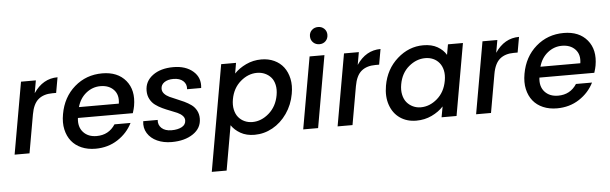

<svg xmlns="http://www.w3.org/2000/svg" viewBox="-58 -986 4654 1466"><g transform="rotate(-5 2269.0 -253.5)"><path d="M137.2 0H22.9L120.1 -550.8H233.9L216.8 -454.1Q288.1 -560.1 400.9 -560.1L379.9 -441.9H351.1Q284.2 -441.9 243.7 -408.2Q203.1 -374.5 189 -293.9Z M720.7 -463.9Q660.2 -463.9 611.3 -424.8Q562.5 -385.7 543.9 -318.8H849.6Q859.9 -385.3 823 -424.6Q786.1 -463.9 720.7 -463.9ZM925.8 -164.1Q887.7 -87.9 813.5 -39.6Q739.3 8.8 642.6 8.8Q583.5 8.8 536.4 -11.5Q489.3 -31.7 459.5 -68.8Q429.7 -106 418 -158.4Q406.2 -210.9 418 -275.9Q440.9 -404.8 530.3 -482.4Q619.6 -560.1 742.7 -560.1Q860.8 -560.1 922.9 -485.4Q984.9 -410.6 963.9 -291Q960.9 -272.5 949.7 -236.8H528.8Q520.5 -168.5 557.6 -127.7Q594.7 -86.9 659.7 -86.9Q752.9 -86.9 802.7 -164.1Z M1455.6 -151.9Q1455.6 -78.1 1391.1 -34.7Q1326.7 8.8 1226.6 8.8Q1164.6 8.8 1115.7 -13.4Q1066.9 -35.6 1041.5 -76.7Q1016.1 -117.7 1023.4 -168.9H1134.3Q1130.4 -130.9 1157.2 -106Q1184.1 -81.1 1233.4 -81.1Q1281.7 -81.1 1312.5 -97.9Q1343.3 -114.7 1343.3 -147.9Q1343.3 -167.5 1328.1 -183.1Q1313 -198.7 1288.8 -209.5Q1264.6 -220.2 1235.4 -231.2Q1206.1 -242.2 1177 -255.9Q1147.9 -269.5 1123.8 -287.4Q1099.6 -305.2 1084.5 -333.5Q1069.3 -361.8 1069.3 -397.9Q1069.3 -470.7 1129.9 -515.4Q1190.4 -560.1 1287.6 -560.1Q1382.8 -560.1 1439.5 -510.7Q1496.1 -461.4 1486.3 -382.8H1378.4Q1382.3 -421.9 1355.7 -446Q1329.1 -470.2 1280.3 -470.2Q1237.3 -470.2 1210.9 -451.9Q1184.6 -433.6 1184.6 -402.8Q1184.6 -381.8 1199.5 -365.2Q1214.4 -348.6 1238.3 -337.2Q1262.2 -325.7 1291 -314.5Q1319.8 -303.2 1348.9 -289.3Q1377.9 -275.4 1401.9 -258.3Q1425.8 -241.2 1440.7 -213.9Q1455.6 -186.5 1455.6 -151.9Z M1754.4 -470.2Q1790 -508.3 1844.7 -534.2Q1899.4 -560.1 1962.4 -560.1Q2016.6 -560.1 2060.5 -539.8Q2104.5 -519.5 2132.6 -482.7Q2160.6 -445.8 2171.9 -393.8Q2183.1 -341.8 2171.4 -277.8Q2156.7 -194.8 2110.8 -128.9Q2064.9 -63 1999.8 -27.1Q1934.6 8.8 1862.3 8.8Q1799.8 8.8 1754.9 -16.8Q1710 -42.5 1685.1 -80.1L1625 262.2H1511.2L1654.3 -550.8H1768.1ZM2055.2 -277.8Q2063 -321.3 2055.2 -356.7Q2047.4 -392.1 2027.8 -414.3Q2008.3 -436.5 1980.7 -448.7Q1953.1 -460.9 1920.4 -460.9Q1852.5 -460.9 1793.9 -410.6Q1735.4 -360.4 1720.2 -275.9Q1712.4 -232.4 1720.2 -196.8Q1728 -161.1 1747.3 -137.9Q1766.6 -114.7 1794.2 -102.3Q1821.8 -89.8 1854 -89.8Q1922.4 -89.8 1981.2 -141.1Q2040 -192.4 2055.2 -277.8Z M2234.9 0 2332 -550.8H2445.8L2349.1 0ZM2416 -637.2Q2386.7 -637.2 2367.4 -656Q2348.1 -674.8 2348.1 -704.1Q2348.1 -731.9 2367.4 -750.5Q2386.7 -769 2416 -769Q2443.8 -769 2462.9 -750.5Q2481.9 -731.9 2481.9 -704.1Q2481.9 -674.8 2463.1 -656Q2444.3 -637.2 2416 -637.2Z M2612.8 0H2498.5L2595.7 -550.8H2709.5L2692.4 -454.1Q2763.7 -560.1 2876.5 -560.1L2855.5 -441.9H2826.7Q2759.8 -441.9 2719.2 -408.2Q2678.7 -374.5 2664.6 -293.9Z M2893.6 -277.8Q2915.5 -402.8 3004.2 -481.4Q3092.8 -560.1 3203.6 -560.1Q3268.1 -560.1 3312.3 -534.7Q3356.4 -509.3 3378.4 -471.2L3392.6 -550.8H3507.3L3410.2 0H3295.4L3310.5 -82Q3274.9 -43 3220.5 -17.1Q3166 8.8 3101.6 8.8Q3030.3 8.8 2977.8 -27.1Q2925.3 -63 2902.1 -128.9Q2878.9 -194.8 2893.6 -277.8ZM3344.2 -275.9Q3352.1 -320.3 3344.5 -354.7Q3336.9 -389.2 3317.6 -412.8Q3298.3 -436.5 3270.8 -448.7Q3243.2 -460.9 3210.4 -460.9Q3142.1 -460.9 3083.7 -411.9Q3025.4 -362.8 3010.3 -277.8Q3002.4 -234.4 3010.3 -198.2Q3018.1 -162.1 3037.6 -138.9Q3057.1 -115.7 3084.7 -102.8Q3112.3 -89.8 3144.5 -89.8Q3212.9 -89.8 3271 -140.1Q3329.1 -190.4 3344.2 -275.9Z M3674.3 0H3560.1L3657.2 -550.8H3771L3753.9 -454.1Q3825.2 -560.1 3938 -560.1L3917 -441.9H3888.2Q3821.3 -441.9 3780.8 -408.2Q3740.2 -374.5 3726.1 -293.9Z M4257.8 -463.9Q4197.3 -463.9 4148.4 -424.8Q4099.6 -385.7 4081.1 -318.8H4386.7Q4397 -385.3 4360.1 -424.6Q4323.2 -463.9 4257.8 -463.9ZM4462.9 -164.1Q4424.8 -87.9 4350.6 -39.6Q4276.4 8.8 4179.7 8.8Q4120.6 8.8 4073.5 -11.5Q4026.4 -31.7 3996.6 -68.8Q3966.8 -106 3955.1 -158.4Q3943.4 -210.9 3955.1 -275.9Q3978 -404.8 4067.4 -482.4Q4156.7 -560.1 4279.8 -560.1Q4397.9 -560.1 4460 -485.4Q4522 -410.6 4501 -291Q4498 -272.5 4486.8 -236.8H4065.9Q4057.6 -168.5 4094.7 -127.7Q4131.8 -86.9 4196.8 -86.9Q4290 -86.9 4339.8 -164.1Z"/></g></svg>

Font: SVN-Poppins Medium
Style: Italic
Weight: 500
Italic angle: -10°
Designer: Ninad Kale (Devanagari), Jonny Pinhorn (Latin)
Foundry: Indian Type Foundry
Version: Version 3.002 2017